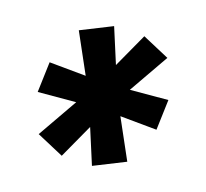

<svg xmlns="http://www.w3.org/2000/svg" viewBox="-72 -640 645 600"><g transform="rotate(-15 250.0 -340.0)"><path d="M270 -122 160 -138 186 -257 77 -193 25 -277 164 -343 56 -405 116 -485 214 -415 230 -558 340 -542 314 -423 423 -487 475 -403 336 -337 444 -275 384 -195 286 -265Z"/></g></svg>

Font: Iosevka SS04 Oblique
Style: Bold
Weight: 700
Italic angle: -9°
Monospace: yes
Designer: Belleve Invis
Foundry: Belleve Invis
Version: Version 19.0.0; ttfautohint (v1.8.4)